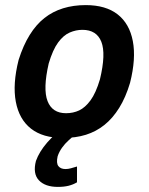

<svg xmlns="http://www.w3.org/2000/svg" viewBox="-20 -531 583 753"><path d="M227 10Q148 10 101.5 -26.5Q55 -63 42 -132Q29 -201 53 -296Q71 -353 96.5 -394Q122 -435 154.5 -460.5Q187 -486 227.5 -498.5Q268 -511 316 -511Q395 -511 441.5 -474.5Q488 -438 501 -369.5Q514 -301 490 -206Q473 -149 447.5 -108Q422 -67 389.5 -41Q357 -15 317 -2.5Q277 10 227 10ZM239 -87Q267 -87 290.5 -98Q314 -109 335 -137.5Q356 -166 372 -220Q396 -320 377.5 -367Q359 -414 303 -414Q278 -414 253.5 -403.5Q229 -393 208 -364.5Q187 -336 171 -282Q148 -182 166.5 -134.5Q185 -87 239 -87ZM207 202Q157 202 132.5 176Q108 150 121 100Q134 64 165 28Q196 -8 242 -37L271 0Q262 8 248.5 20Q235 32 223.5 48Q212 64 206 82Q200 109 209 120.5Q218 132 237 132Q247 132 258 129Q269 126 282 122V184Q267 193 249 197.5Q231 202 207 202Z"/></svg>

Font: Nunito Sans 7pt Condensed
Style: Bold Italic
Weight: 700
Width: 3
Italic angle: -9°
Designer: Vernon Adams
Foundry: Vernon Adams
Version: Version 3.101;gftools[0.9.27]